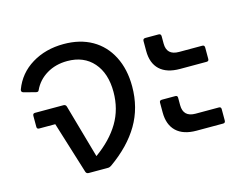

<svg xmlns="http://www.w3.org/2000/svg" viewBox="-82 -697 1066 829"><g transform="rotate(-15 450.5 -283.0)"><path d="M498 -313Q498 -218 453.5 -142.5Q409 -67 321 -5Q313 0 308 0H220Q210 0 207 -9L135 -241H63Q53 -241 53 -251V-300Q53 -311 63 -311H190Q200 -311 203 -302L271 -62Q341 -112 377.5 -173Q414 -234 414 -311Q414 -394 371.5 -442.5Q329 -491 255 -491Q203 -491 163 -467Q123 -443 104 -402Q102 -397 99 -396Q96 -395 90 -396L37 -410Q27 -413 30 -424Q55 -491 116.5 -528.5Q178 -566 259 -566Q332 -566 385.5 -535.5Q439 -505 468.5 -447.5Q498 -390 498 -313Z M717 -332Q658 -332 627 -361Q596 -390 596 -445V-489Q596 -500 607 -500H666Q677 -500 677 -489V-456Q677 -404 732 -404H836Q846 -404 846 -393V-342Q846 -332 836 -332ZM717 -56Q658 -56 627 -85.5Q596 -115 596 -170V-214Q596 -224 607 -224H667Q677 -224 677 -214V-181Q677 -128 732 -128H836Q846 -128 846 -118V-67Q846 -56 836 -56Z"/></g></svg>

Font: LINE Seed Sans TH App
Style: Regular
Weight: 400
Designer: Dalton Maag Ltd | Thai characters by Cadson Demak Co.,Ltd.
Foundry: Dalton Maag Ltd
Version: Version 1.003